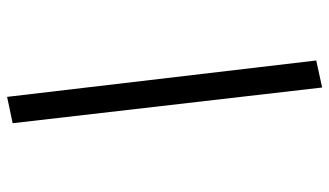

<svg xmlns="http://www.w3.org/2000/svg" viewBox="-218 -628 949 554"><g transform="rotate(-90 257.0 -350.5)"><path d="M360 87 282 104 179 -789 255 -805Z"/></g></svg>

Font: FiraGO
Style: Italic
Weight: 400
Italic angle: -8°
Designer: bBox Type GmbH
Foundry: bBox Type GmbH
Version: Version 1.001